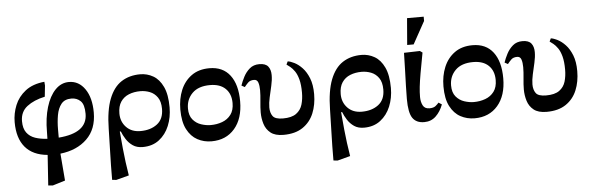

<svg xmlns="http://www.w3.org/2000/svg" viewBox="-54 -892 4010 1299"><g transform="rotate(-5 1950.5 -242.5)"><path d="M342 191 257 217 226 214 240 8Q140 -1 88.5 -62Q37 -123 37 -232Q37 -291 59.5 -346.5Q82 -402 131.5 -440.5Q181 -479 261 -487L263 -461L255 -386Q180 -370 133.5 -334Q87 -298 87 -234Q87 -185 108 -156.5Q129 -128 165.5 -115.5Q202 -103 248 -101L249 -148Q249 -242 271 -315Q293 -388 333 -429.5Q373 -471 426 -471Q493 -471 534.5 -411Q576 -351 576 -251Q576 -138 508 -72Q440 -6 327 7ZM325 -102Q520 -117 520 -247Q520 -310 495 -334Q470 -358 433 -358Q387 -358 364 -329Q341 -300 333 -254.5Q325 -209 325 -159Z M775 194 688 217 660 214Q660 114 663 25Q666 -64 667 -132Q669 -257 699 -334Q729 -411 783 -446Q837 -481 911 -481Q958 -481 999 -457.5Q1040 -434 1065 -381Q1090 -328 1090 -241Q1090 -173 1066.5 -116Q1043 -59 997.5 -24Q952 11 886 11Q846 11 819 -7.5Q792 -26 774.5 -53.5Q757 -81 747 -107H740Q746 -37 751 12.5Q756 62 761.5 103.5Q767 145 775 194ZM880 -98Q949 -98 993.5 -132Q1038 -166 1038 -235Q1038 -285 1017.5 -314Q997 -343 966 -355Q935 -367 902 -367Q859 -367 824 -353Q789 -339 768.5 -308.5Q748 -278 748 -229Q748 -173 784 -135.5Q820 -98 880 -98Z M1353 13Q1301 13 1257.5 -10.5Q1214 -34 1187.5 -85Q1161 -136 1161 -220Q1161 -292 1185.5 -351Q1210 -410 1259 -445.5Q1308 -481 1381 -481Q1472 -481 1520.5 -417.5Q1569 -354 1569 -240Q1569 -123 1510.5 -55Q1452 13 1353 13ZM1357 -97Q1399 -97 1435.5 -110.5Q1472 -124 1494.5 -154Q1517 -184 1517 -233Q1517 -295 1480 -331Q1443 -367 1375 -367Q1296 -367 1254.5 -325.5Q1213 -284 1213 -222Q1213 -174 1236 -146.5Q1259 -119 1292.5 -108Q1326 -97 1357 -97Z M1842 12Q1785 12 1754.5 -12.5Q1724 -37 1712.5 -75Q1701 -113 1701 -152Q1701 -185 1705.5 -227.5Q1710 -270 1710 -303Q1710 -334 1703 -355Q1696 -376 1675 -376Q1648 -376 1633.5 -361Q1619 -346 1609 -333L1587 -345Q1596 -372 1612 -403Q1628 -434 1654 -456.5Q1680 -479 1720 -479Q1762 -479 1779.5 -457Q1797 -435 1797 -398Q1797 -365 1788 -326Q1779 -287 1770.5 -249Q1762 -211 1762 -181Q1762 -145 1778.5 -122Q1795 -99 1848 -99Q1907 -99 1938 -121.5Q1969 -144 1980 -181Q1991 -218 1991 -262Q1991 -316 1981.5 -351.5Q1972 -387 1957 -408.5Q1942 -430 1927.5 -441.5Q1913 -453 1903 -460L1913 -481Q1931 -479 1958 -465.5Q1985 -452 2011 -424.5Q2037 -397 2054.5 -353Q2072 -309 2072 -245Q2072 -173 2048 -115Q2024 -57 1973 -22.5Q1922 12 1842 12Z M2278 194 2191 217 2163 214Q2163 114 2166 25Q2169 -64 2170 -132Q2172 -257 2202 -334Q2232 -411 2286 -446Q2340 -481 2414 -481Q2461 -481 2502 -457.5Q2543 -434 2568 -381Q2593 -328 2593 -241Q2593 -173 2569.5 -116Q2546 -59 2500.5 -24Q2455 11 2389 11Q2349 11 2322 -7.5Q2295 -26 2277.5 -53.5Q2260 -81 2250 -107H2243Q2249 -37 2254 12.5Q2259 62 2264.5 103.5Q2270 145 2278 194ZM2383 -98Q2452 -98 2496.5 -132Q2541 -166 2541 -235Q2541 -285 2520.5 -314Q2500 -343 2469 -355Q2438 -367 2405 -367Q2362 -367 2327 -353Q2292 -339 2271.5 -308.5Q2251 -278 2251 -229Q2251 -173 2287 -135.5Q2323 -98 2383 -98Z M2798 9Q2744 9 2719 -27.5Q2694 -64 2694 -157Q2694 -192 2695.5 -244Q2697 -296 2699 -355.5Q2701 -415 2702 -470L2810 -473L2827 -461Q2811 -377 2801.5 -322.5Q2792 -268 2788 -231.5Q2784 -195 2784 -163Q2784 -130 2796.5 -105.5Q2809 -81 2841 -81Q2869 -81 2883 -92.5Q2897 -104 2905 -114L2927 -100Q2909 -52 2877 -21.5Q2845 9 2798 9ZM2772 -521H2728L2743 -702H2856V-673Z M3140 13Q3088 13 3044.5 -10.5Q3001 -34 2974.5 -85Q2948 -136 2948 -220Q2948 -292 2972.5 -351Q2997 -410 3046 -445.5Q3095 -481 3168 -481Q3259 -481 3307.5 -417.5Q3356 -354 3356 -240Q3356 -123 3297.5 -55Q3239 13 3140 13ZM3144 -97Q3186 -97 3222.5 -110.5Q3259 -124 3281.5 -154Q3304 -184 3304 -233Q3304 -295 3267 -331Q3230 -367 3162 -367Q3083 -367 3041.5 -325.5Q3000 -284 3000 -222Q3000 -174 3023 -146.5Q3046 -119 3079.5 -108Q3113 -97 3144 -97Z M3629 12Q3572 12 3541.5 -12.5Q3511 -37 3499.5 -75Q3488 -113 3488 -152Q3488 -185 3492.5 -227.5Q3497 -270 3497 -303Q3497 -334 3490 -355Q3483 -376 3462 -376Q3435 -376 3420.5 -361Q3406 -346 3396 -333L3374 -345Q3383 -372 3399 -403Q3415 -434 3441 -456.5Q3467 -479 3507 -479Q3549 -479 3566.5 -457Q3584 -435 3584 -398Q3584 -365 3575 -326Q3566 -287 3557.5 -249Q3549 -211 3549 -181Q3549 -145 3565.5 -122Q3582 -99 3635 -99Q3694 -99 3725 -121.5Q3756 -144 3767 -181Q3778 -218 3778 -262Q3778 -316 3768.5 -351.5Q3759 -387 3744 -408.5Q3729 -430 3714.5 -441.5Q3700 -453 3690 -460L3700 -481Q3718 -479 3745 -465.5Q3772 -452 3798 -424.5Q3824 -397 3841.5 -353Q3859 -309 3859 -245Q3859 -173 3835 -115Q3811 -57 3760 -22.5Q3709 12 3629 12Z"/></g></svg>

Font: STIX Two Text SemiBold
Style: Regular
Weight: 600
Designer: Ross Mills, John Hudson & Paul Hanslow, Tiro Typeworks Ltd; with prior portions MicroPress Inc., and Coen Hoffman.
Foundry: Tiro Typeworks Ltd
Version: Version 2.13 b171